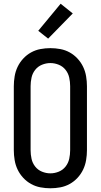

<svg xmlns="http://www.w3.org/2000/svg" viewBox="-20 -1001 540 1029"><path d="M250 8Q223 8 196.5 3Q170 -2 146.5 -15Q123 -28 104.5 -48Q86 -68 74.5 -92Q63 -116 58.5 -143Q54 -170 54 -196V-539Q54 -565 58.5 -592Q63 -619 74.5 -643Q86 -667 104.5 -687Q123 -707 146.5 -720Q170 -733 196.5 -738Q223 -743 250 -743Q277 -743 303.5 -738Q330 -733 353.5 -720Q377 -707 395.5 -687Q414 -667 425.5 -643Q437 -619 441.5 -592Q446 -565 446 -539V-196Q446 -170 441.5 -143Q437 -116 425.5 -92Q414 -68 395.5 -48Q377 -28 353.5 -15Q330 -2 303.5 3Q277 8 250 8ZM250 -72Q273 -72 295 -81Q317 -90 331.5 -108.5Q346 -127 351 -150Q356 -173 356 -196V-539Q356 -562 351 -585Q346 -608 331.5 -626.5Q317 -645 295 -654Q273 -663 250 -663Q227 -663 205 -654Q183 -645 168.5 -626.5Q154 -608 149 -585Q144 -562 144 -539V-196Q144 -173 149 -150Q154 -127 168.5 -108.5Q183 -90 205 -81Q227 -72 250 -72ZM238 -794 185 -836 305 -981 370 -929Z"/></svg>

Font: Iosevka SS18 Medium
Style: Regular
Weight: 500
Monospace: yes
Designer: Belleve Invis
Foundry: Belleve Invis
Version: Version 25.1.1; ttfautohint (v1.8.4)